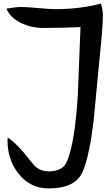

<svg xmlns="http://www.w3.org/2000/svg" viewBox="-20 -842 607 1071"><path d="M250 209Q148 209 82 125Q22 48 22 -57Q22 -66 23 -75Q78 -38 139 42Q169 81 186 94Q214 114 252 114Q332 114 355 55Q398 -52 414 -309Q422 -500 429 -691Q329 -686 219 -686Q157 -686 101 -712Q37 -742 16 -794Q69 -803 97 -803Q130 -803 194 -797Q258 -791 290 -791Q426 -791 543 -822Q554 -784 554 -759Q554 -691 534 -503Q519 -345 504 -186Q481 23 441 116Q401 209 250 209Z"/></svg>

Font: Wortlaut AH
Style: SemiBold
Weight: 600
Designer: Andreas Höfeld
Foundry: Fontgrube AH
Version: Version 2.59